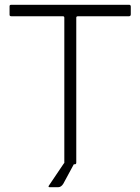

<svg xmlns="http://www.w3.org/2000/svg" viewBox="-20 -687 587 803"><path d="M249 -7V-613Q249 -619 243 -619H28Q20 -619 20 -625V-661Q20 -667 27 -667H520Q527 -667 527 -659V-627Q527 -619 519 -619H306Q299 -619 299 -613V-7Q299 0 293 0H258Q249 0 249 -7ZM186 87 246 -2Q256 -16 269 -16H287Q297 -16 292 -6L245 81Q236 96 223 96H188Q179 96 186 87Z"/></svg>

Font: Vivano Light
Style: Regular
Weight: 300
Designer: Joe Prince, Josias Burgherr
Version: Version 2.064;September 19, 2022;FontCreator 14.0.0.2877 64-